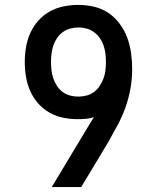

<svg xmlns="http://www.w3.org/2000/svg" viewBox="-20 -763 640 783"><path d="M191 0 328 -228Q337 -243 345.5 -257Q354 -271 363 -285Q347 -280 330.5 -278.5Q314 -277 297 -277Q267 -277 237.5 -283Q208 -289 181.5 -304Q155 -319 135 -342Q115 -365 103 -392.5Q91 -420 86 -450Q81 -480 81 -510Q81 -540 86 -570Q91 -600 103.5 -628Q116 -656 136.5 -679Q157 -702 183.5 -716.5Q210 -731 240 -737Q270 -743 300 -743Q332 -743 364 -735.5Q396 -728 422.5 -710Q449 -692 468.5 -665.5Q488 -639 499 -609Q510 -579 514.5 -546.5Q519 -514 519 -482Q519 -442 512 -402Q505 -362 491.5 -324.5Q478 -287 459 -251.5Q440 -216 420 -181L311 0ZM299 -369Q317 -369 333.5 -373.5Q350 -378 363.5 -388Q377 -398 386.5 -412.5Q396 -427 402 -443Q408 -459 410 -476Q412 -493 412 -510Q412 -527 410 -544Q408 -561 402.5 -577Q397 -593 387.5 -607Q378 -621 364 -631.5Q350 -642 333.5 -646.5Q317 -651 300 -651Q283 -651 266.5 -646.5Q250 -642 236 -632Q222 -622 212.5 -607.5Q203 -593 197.5 -577Q192 -561 190 -544Q188 -527 188 -510Q188 -493 190 -476Q192 -459 197.5 -443Q203 -427 212.5 -412.5Q222 -398 235.5 -388Q249 -378 265.5 -373.5Q282 -369 299 -369Q299 -369 299 -369Q299 -369 299 -369Z"/></svg>

Font: Iosevka Slab Semibold Extended
Style: Regular
Weight: 600
Width: 7
Monospace: yes
Designer: Belleve Invis
Foundry: Belleve Invis
Version: Version 11.1.0; ttfautohint (v1.8.3)